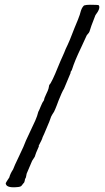

<svg xmlns="http://www.w3.org/2000/svg" viewBox="-20 -701 441 807"><path d="M250 -480 256 -495Q273 -529 293 -583Q312 -628 313 -633Q315 -637 317.5 -647Q320 -657 323.5 -664.5Q327 -672 333 -678Q342 -681 358 -681Q391 -681 395 -679Q404 -667 381 -637Q360 -584 356 -568Q354 -563 349 -558Q344 -553 343 -549Q337 -535 322 -503.5Q307 -472 298 -450.5Q289 -429 282 -407Q282 -406 280 -403.5Q278 -401 277 -399Q276 -397 277 -395L249 -328Q241 -316 226 -278Q225 -275 218.5 -258Q212 -241 207 -231Q205 -228 200.5 -221Q196 -214 195 -211L187 -189Q185 -185 175 -160.5Q165 -136 159 -124Q158 -117 143 -89Q142 -88 143 -87Q144 -86 143 -85Q129 -54 126 -42Q124 -38 120.5 -33.5Q117 -29 115 -25Q113 -20 92 29Q91 32 90 39.5Q89 47 86 50Q85 51 84 58.5Q83 66 78 70Q73 76 71 79Q69 82 64 83.5Q59 85 57 85Q55 85 44 86Q5 88 4 69Q6 65 8.5 61Q11 57 14 52.5Q17 48 19 45Q23 29 35 11Q39 -1 60.5 -45.5Q82 -90 89 -110Q93 -120 106 -146.5Q119 -173 128 -193.5Q137 -214 141 -231Q145 -238 151.5 -254.5Q158 -271 165 -280Q166 -289 174 -305Q182 -321 184 -329L187 -344Q192 -348 202 -369Q212 -390 222.5 -416.5Q233 -443 234 -444Q237 -451 242.5 -463Q248 -475 250 -480Z"/></svg>

Font: FuturaRenner
Style: Regular
Weight: 400
Designer: Bastien Sozeau
Foundry: NBR — Bastien Sozeau
Version: Version 2.001;PS 002.001;hotconv 1.0.88;makeotf.lib2.5.64775